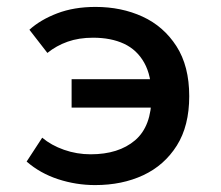

<svg xmlns="http://www.w3.org/2000/svg" viewBox="-20 -523 640 555"><path d="M255 12Q200 12 148 -5Q96 -22 57 -56L102 -125Q128 -103 165 -90Q202 -77 242 -77Q323 -77 370.5 -117.5Q418 -158 418 -245Q418 -304 397 -341.5Q376 -379 338.5 -396.5Q301 -414 249 -414Q208 -414 175.5 -402.5Q143 -391 117 -370L65 -437Q97 -466 145.5 -484.5Q194 -503 256 -503Q331 -503 392 -475Q453 -447 490 -389.5Q527 -332 527 -245Q527 -159 491 -102Q455 -45 394 -16.5Q333 12 255 12ZM187 -212V-294H479V-212Z"/></svg>

Font: Source Code Pro SemiBold
Style: Regular
Weight: 600
Monospace: yes
Designer: Paul D. Hunt, Teo Tuominen
Foundry: Adobe Systems Incorporated
Version: Version 1.018;hotconv 1.0.116;makeotfexe 2.5.65601